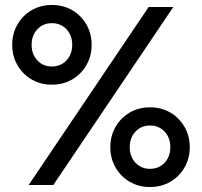

<svg xmlns="http://www.w3.org/2000/svg" viewBox="-20 -743 811 771"><path d="M194 0H95L577 -715H676ZM582 8Q537 8 501 -13Q465 -34 444 -70.5Q423 -107 423 -152Q423 -197 444 -233.5Q465 -270 501 -291Q537 -312 582 -312Q628 -312 664 -291Q700 -270 721 -233.5Q742 -197 742 -152Q742 -107 721 -70.5Q700 -34 664 -13Q628 8 582 8ZM582 -65Q618 -65 641 -89.5Q664 -114 664 -152Q664 -190 641 -214.5Q618 -239 582 -239Q547 -239 524 -214.5Q501 -190 501 -152Q501 -114 524 -89.5Q547 -65 582 -65ZM188 -403Q143 -403 107 -424Q71 -445 50 -481.5Q29 -518 29 -563Q29 -608 50 -644.5Q71 -681 107 -702Q143 -723 188 -723Q234 -723 270 -702Q306 -681 327 -644.5Q348 -608 348 -563Q348 -518 327 -481.5Q306 -445 270 -424Q234 -403 188 -403ZM188 -476Q224 -476 247 -500.5Q270 -525 270 -563Q270 -601 247 -625.5Q224 -650 188 -650Q153 -650 130 -625.5Q107 -601 107 -563Q107 -525 130 -500.5Q153 -476 188 -476Z"/></svg>

Font: Wix Madefor Display Medium
Style: Regular
Weight: 500
Designer: Dalton Maag Ltd
Foundry: Dalton Maag Ltd
Version: Version 3.100